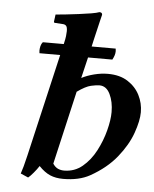

<svg xmlns="http://www.w3.org/2000/svg" viewBox="-52 -742 646 803"><g transform="rotate(5 271.0 -340.5)"><path d="M414 -552Q415 -547 415 -541Q415 -532 412 -523Q409 -514 404 -505H302L281 -417Q304 -429 333.5 -436.5Q363 -444 391 -444Q441 -444 474.5 -422.5Q508 -401 525 -367.5Q542 -334 542 -296Q542 -260 523.5 -208Q505 -156 463.5 -104.5Q422 -53 354 -15Q309 10 242 10Q211 10 187.5 0Q164 -10 140 -35Q131 -21 117.5 -5Q104 11 96 17L64 3Q69 -12 73.5 -28Q78 -44 85 -74L185 -505H98Q97 -510 97 -516Q97 -525 99.5 -535Q102 -545 108 -552H196L197 -557Q201 -573 202.5 -586Q204 -599 204 -607Q204 -624 198.5 -629.5Q193 -635 183 -635L152 -637Q147 -637 147 -642L151 -672Q166 -673 192.5 -676Q219 -679 247.5 -682.5Q276 -686 299.5 -690Q323 -694 333 -698Q345 -698 345 -688Q345 -688 338 -659.5Q331 -631 320 -583L313 -552ZM420 -286Q420 -329 404.5 -361Q389 -393 360 -393Q347 -393 324.5 -388Q302 -383 267 -358L196 -50Q206 -35 218 -30Q230 -25 243 -25Q287 -25 320 -52.5Q353 -80 375 -122Q397 -164 408.5 -208.5Q420 -253 420 -286Z"/></g></svg>

Font: Libertinus Serif SemiBold
Style: Italic
Weight: 600
Italic angle: -11.5°
Designer: Philipp H. Poll, Khaled Hosny
Foundry: Caleb Maclennan
Version: Version 7.051;RELEASE